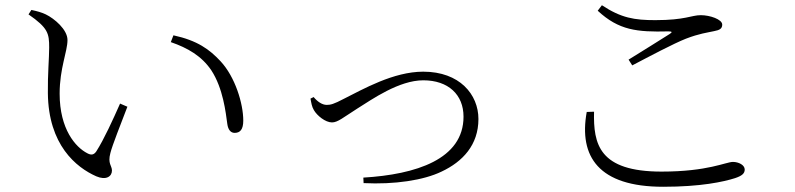

<svg xmlns="http://www.w3.org/2000/svg" viewBox="-20 -717 3040 734"><path d="M168 -535C168 -496 162 -431 163 -361C165 -163 271 -77 348 -43C385 -27 408 -42 408 -65C408 -84 391 -91 402 -132C409 -161 443 -246 467 -309L439 -321C412 -260 378 -185 348 -138C339 -125 329 -123 314 -131C269 -154 208 -223 208 -359C208 -456 238 -520 238 -564C238 -604 188 -646 155 -662C138 -670 123 -674 100 -679L89 -662C164 -610 168 -589 168 -535ZM633 -556C697 -534 751 -503 788 -448C833 -379 843 -287 849 -243C852 -221 862 -209 877 -209C898 -209 910 -222 910 -256C910 -321 879 -423 823 -483C781 -528 735 -562 643 -582Z M1179 -346 1167 -340C1170 -324 1172 -309 1180 -296C1192 -275 1224 -249 1249 -249C1271 -249 1291 -267 1346 -302C1402 -337 1505 -410 1598 -410C1694 -410 1752 -355 1752 -271C1752 -108 1570 -50 1369 -38L1370 -17C1488 -11 1600 -28 1668 -61C1749 -99 1809 -163 1809 -262C1809 -356 1737 -443 1598 -443C1484 -443 1368 -376 1294 -339C1256 -319 1244 -316 1229 -316C1212 -316 1194 -328 1179 -346Z M2265 -676C2346 -601 2415 -594 2535 -597C2550 -597 2551 -594 2540 -587C2501 -562 2436 -522 2383 -489L2397 -467C2462 -501 2554 -550 2602 -569C2654 -589 2683 -592 2710 -598C2732 -602 2741 -608 2741 -623C2741 -643 2694 -659 2659 -659C2623 -659 2600 -640 2485 -640C2406 -640 2355 -648 2281 -697ZM2251 -290C2248 -166 2270 -61 2509 -61C2687 -61 2755 -98 2782 -98C2804 -98 2827 -86 2827 -69C2827 -54 2817 -45 2790 -36C2746 -22 2660 -3 2515 -3C2269 -3 2192 -118 2223 -289Z"/></svg>

Font: Noto Serif TC Light
Style: Regular
Weight: 300
Designer: Ryoko NISHIZUKA 西塚涼子 (kana & ideographs); Frank Grießhammer (Latin, Greek & Cyrillic); Wenlong ZHANG 张文龙 (bopomofo); San
Foundry: Adobe
Version: Version 2.001;hotconv 1.1.0;makeotfexe 2.6.0